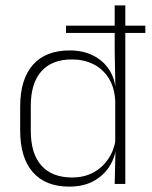

<svg xmlns="http://www.w3.org/2000/svg" viewBox="-20 -684 564 714"><path d="M225.5 -561.5V-588.5H520.5V-561.5ZM237.5 10Q149 10 102 -43.8Q55 -97.5 55 -199V-287.5Q55 -389 102.2 -442.8Q149.5 -496.5 239.5 -496.5Q288 -496.5 325.8 -477.8Q363.5 -459 385.8 -425.2Q408 -391.5 410.5 -345.5H423.5L408.5 -309.5Q405.5 -360.5 383.5 -394.5Q361.5 -428.5 326.2 -445.8Q291 -463 247.5 -463Q173.5 -463 134 -419Q94.5 -375 94.5 -290V-197.5Q94.5 -112.5 134 -68.2Q173.5 -24 248.5 -24Q292 -24 325.8 -41.8Q359.5 -59.5 381.5 -91.2Q403.5 -123 410 -164.5L423 -132.5H411.5Q406 -93 384 -60.8Q362 -28.5 325.2 -9.2Q288.5 10 237.5 10ZM406.5 0 409.5 -126.5 408.5 -140V-347L409 -359L406.5 -497.5V-664H446V0Z"/></svg>

Font: Anek Latin Medium ExtraLight
Style: Regular
Weight: 250
Version: Version 1.003